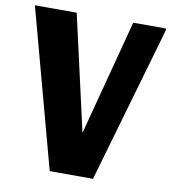

<svg xmlns="http://www.w3.org/2000/svg" viewBox="-83 -823 808 896"><g transform="rotate(10 320.5 -375.0)"><path d="M212.5 0 10 -750H208.1L351.2 -118.1L309.8 -117.8L476.1 -749.7H631.3V-738.9L417.6 0.3Z"/></g></svg>

Font: Kufam
Style: Regular
Weight: 400
Designer: Wael Morcos, Artur Schmal
Foundry: Original Type
Version: Version 1.301; ttfautohint (v1.8.3)